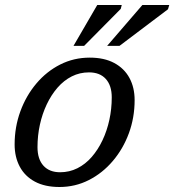

<svg xmlns="http://www.w3.org/2000/svg" viewBox="-20 -738 697 768"><path d="M339 -507.5Q397 -507.5 437 -486Q477 -464.5 497.8 -426.2Q518.5 -388 518.5 -337.5Q518.5 -267.5 495.5 -205Q472.5 -142.5 431.2 -94Q390 -45.5 335.5 -17.8Q281 10 218 10Q159.5 10 119.5 -11.5Q79.5 -33 59 -71.5Q38.5 -110 38.5 -160Q38.5 -230 61.5 -292.8Q84.5 -355.5 125.5 -404Q166.5 -452.5 221 -480Q275.5 -507.5 339 -507.5ZM220.5 -49Q257.5 -49 289.5 -65Q321.5 -81 346.8 -110Q372 -139 390 -177Q408 -215 417.5 -258.8Q427 -302.5 427 -348.5Q427 -396 403.2 -422.2Q379.5 -448.5 336 -448.5Q299 -448.5 267.2 -432.5Q235.5 -416.5 210.2 -387.5Q185 -358.5 167 -320.5Q149 -282.5 139.5 -239Q130 -195.5 130 -149.5Q130 -101.5 153.8 -75.2Q177.5 -49 220.5 -49ZM408.5 -554.5 549.5 -718H657L652 -701L458 -554.5ZM274 -554.5 369 -718H467L463 -702.5L316.5 -554.5Z"/></svg>

Font: Newsreader 8pt
Style: Italic
Weight: 400
Italic angle: -17°
Version: Version 1.003